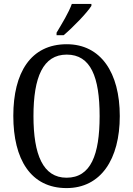

<svg xmlns="http://www.w3.org/2000/svg" viewBox="-20 -951 681 981"><path d="M269 -784V-771H305C354 -812 425 -886 447 -921V-931H347C331 -886 297 -831 269 -784ZM320 10C495 10 592 -137 592 -358C592 -580 495 -725 321 -725C137 -725 48 -580 48 -359C48 -137 137 10 320 10ZM320 -43C200 -43 151 -160 151 -358C151 -557 200 -672 321 -672C444 -672 489 -557 489 -358C489 -160 444 -43 320 -43Z"/></svg>

Font: Noto Serif Tamil Condensed
Style: Italic
Weight: 400
Width: 3
Italic angle: -12°
Designer: Indian Type Foundry, Tom Grace, and the Monotype Design Team
Foundry: Monotype Imaging Inc.
Version: Version 2.003